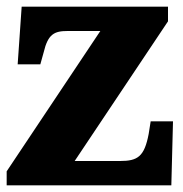

<svg xmlns="http://www.w3.org/2000/svg" viewBox="-20 -556 549 576"><path d="M0 0H494L499 -192H432L426 -154C413 -86 393 -73 340 -73H204L484 -492V-536H45L33 -363H101L111 -399C124 -454 143 -463 183 -463H281L0 -42Z"/></svg>

Font: Noto Serif Tamil SemiCondensed Black
Style: Italic
Weight: 900
Width: 4
Italic angle: -12°
Designer: Indian Type Foundry, Tom Grace, and the Monotype Design Team
Foundry: Monotype Imaging Inc.
Version: Version 2.003